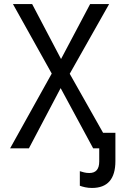

<svg xmlns="http://www.w3.org/2000/svg" viewBox="-20 -734 603 950"><path d="M30 0 236 -370 44 -714H139L282 -442L426 -714H520L325 -369L490 -77H551V63Q551 196 435 196Q417 196 401 192.5Q385 189 375 185V113Q384 116 396 119Q408 122 422 122Q471 122 471 65V0H441L280 -298L123 0Z"/></svg>

Font: Noto Sans Mono SemiCondensed
Style: Regular
Weight: 400
Width: 4
Designer: Monotype Design Team
Foundry: Monotype Imaging Inc.
Version: Version 2.014